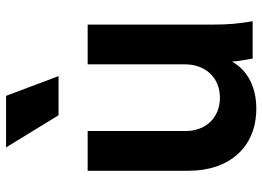

<svg xmlns="http://www.w3.org/2000/svg" viewBox="-136 -717 865 633"><g transform="rotate(-90 296.5 -400.5)"><path d="M255 12C324 12 380 -15 410 -68C411 -49 415 -28 420 0H543C535 -47 532 -80 532 -129V-544H401V-225C401 -153 355 -108 291 -108C226 -108 181 -153 181 -222V-544H50V-211C50 -78 127 12 255 12ZM127 -813 233 -640H362L297 -813Z"/></g></svg>

Font: Mluvka
Style: Bold
Weight: 700
Designer: Modified by Jiří Krblich, Original typeface by Gumpita Rahayu
Foundry: Gumpita Rahayu & Jiří Krblich
Version: Version 2.000;Glyphs 3.1.1 (3134)